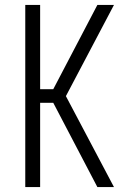

<svg xmlns="http://www.w3.org/2000/svg" viewBox="-20 -755 540 775"><path d="M373 0 195 -340H142V0H82V-735H142V-395H195L373 -735H440L246 -367L440 0Z"/></svg>

Font: Iosevka Term Curly Light
Style: Regular
Weight: 300
Designer: Belleve Invis
Foundry: Belleve Invis
Version: Version 32.3.0